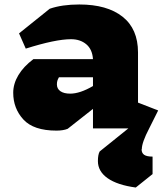

<svg xmlns="http://www.w3.org/2000/svg" viewBox="-20 -573 731 857"><path d="M661 126V204L586 264Q504 253 460.5 222.5Q417 192 417 146Q417 117 425 103L553 0H395V-87L282 2Q262 10 232 10Q130 10 84.5 -39.5Q39 -89 39 -159Q39 -199 62 -237.5Q85 -276 129 -309H395Q392 -353 365 -375.5Q338 -398 297 -398Q228 -398 95 -356L65 -424L202 -534Q257 -553 334 -553Q458 -553 527 -498.5Q596 -444 596 -339V-115L686 -80L646 0Q613 63 613 93H612Q612 110 623.5 118Q635 126 661 126ZM395 -189V-228H243Q238 -219 236 -212.5Q234 -206 234 -196Q234 -177 249.5 -166Q265 -155 294 -155H293Q337 -155 395 -189Z"/></svg>

Font: Inknut Antiqua Black
Style: Regular
Weight: 900
Designer: Claus Eggers Sørensen
Foundry: Claus Eggers Sørensen
Version: Version 1.003; ttfautohint (v1.8.2) -l 8 -r 50 -G 200 -x 14 